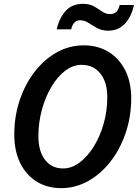

<svg xmlns="http://www.w3.org/2000/svg" viewBox="-20 -965 714 995"><path d="M297 10Q225 10 170 -24Q115 -58 84.5 -120.5Q54 -183 54 -268Q54 -362 82 -445.5Q110 -529 159.5 -593Q209 -657 274 -693.5Q339 -730 414 -730Q488 -730 543.5 -695.5Q599 -661 630 -598.5Q661 -536 660 -450Q659 -357 630.5 -274Q602 -191 552 -127Q502 -63 436.5 -26.5Q371 10 297 10ZM307 -92Q352 -92 393 -123Q434 -154 466.5 -206.5Q499 -259 517.5 -325Q536 -391 536 -462Q536 -539 500 -584Q464 -629 403 -629Q358 -629 317.5 -598Q277 -567 246 -514.5Q215 -462 197 -396Q179 -330 179 -259Q179 -181 213.5 -136.5Q248 -92 307 -92ZM541 -806Q508 -806 483.5 -819.5Q459 -833 438.5 -846.5Q418 -860 396 -860Q359 -860 349 -813H274Q286 -869 319 -907Q352 -945 410 -945Q445 -945 468 -931.5Q491 -918 509.5 -905Q528 -892 552 -892Q590 -892 600 -939H674Q662 -880 628 -843Q594 -806 541 -806Z"/></svg>

Font: Instrument Sans SemiCondensed SemiBold Italic
Style: Regular
Weight: 600
Width: 4
Italic angle: -13°
Designer: Rodrigo Fuenzalida
Foundry: fragTYPE
Version: Version 1.000; ttfautohint (v1.8.4.7-5d5b);gftools[0.9.28]